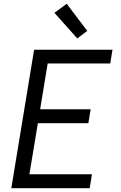

<svg xmlns="http://www.w3.org/2000/svg" viewBox="-20 -999 640 1019"><path d="M40 0 161 -735H577L565 -662H233L193 -419H461L449 -345H181L136 -74H468L456 0ZM390 -795 269 -931 334 -979 443 -835Z"/></svg>

Font: Iosevka Custom Oblique
Style: Regular
Weight: 400
Italic angle: -9°
Designer: Belleve Invis
Foundry: Belleve Invis
Version: Version 27.0.1